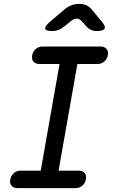

<svg xmlns="http://www.w3.org/2000/svg" viewBox="-20 -970 640 990"><path d="M282 -90H386Q406 -90 416.5 -77.5Q427 -65 423 -45Q419 -25 404.5 -12.5Q390 0 370 0H70Q50 0 39.5 -12.5Q29 -25 33 -45Q37 -65 51.5 -77.5Q66 -90 86 -90H190L287 -640H183Q163 -640 152.5 -652.5Q142 -665 146 -685Q150 -705 164.5 -717.5Q179 -730 199 -730H499Q519 -730 529.5 -717.5Q540 -705 536 -685Q532 -665 517.5 -652.5Q503 -640 483 -640H379ZM250 -810Q216 -810 213 -822Q210 -834 238 -858L312 -921Q330 -936 348.5 -943Q367 -950 388 -950Q409 -950 425 -943Q441 -936 453 -921L506 -857Q526 -834 519 -822Q512 -810 479 -810Q462 -810 449 -816Q436 -822 426 -833L402 -860Q390 -874 375.5 -874Q361 -874 344 -860L312 -834Q298 -822 282.5 -816Q267 -810 250 -810Z"/></svg>

Font: Maple Mono Normal NL
Style: Italic
Weight: 400
Italic angle: -10°
Monospace: yes
Designer: subframe7536
Version: Version 7.000